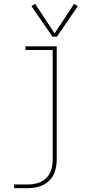

<svg xmlns="http://www.w3.org/2000/svg" viewBox="-20 -770 472 995"><path d="M53 205H125Q155 205 184 196.5Q213 188 235 166.5Q257 145 265.5 115.5Q274 86 274 56V-530H112V-511H253V56Q253 82 246 107.5Q239 133 220.5 152Q202 171 176.5 178.5Q151 186 125 186H53ZM252 -580H275L383 -738L364 -750L263 -597L162 -750L143 -738Z"/></svg>

Font: Iosevka Sparkle Thin
Style: Regular
Weight: 100
Designer: Belleve Invis
Foundry: Belleve Invis
Version: Version 4.5.0; ttfautohint (v1.8.3)